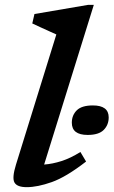

<svg xmlns="http://www.w3.org/2000/svg" viewBox="-20 -763 470 794"><path d="M213 -620.5Q204 -624.5 185.8 -632.8Q167.5 -641 147.5 -650.2Q127.5 -659.5 113.5 -666L122.5 -705L345 -743H368L162.5 -82.5Q197 -85 234.5 -97Q272 -109 312.5 -134.5L336 -95Q253.5 -31 194.2 -10Q135 11 90.5 11Q51 11 40 -8Q29 -27 46 -82ZM342.5 -205Q277 -205 277 -255.5Q277 -286.5 297.5 -306.8Q318 -327 364 -327Q429.5 -327 429.5 -277.5Q429.5 -246.5 409 -225.8Q388.5 -205 342.5 -205Z"/></svg>

Font: Newsreader 6pt Medium
Style: Italic
Weight: 500
Italic angle: -17°
Designer: Hugues Gentile
Foundry: Production Type
Version: Version 1.003; ttfautohint (v1.8.3)